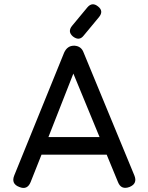

<svg xmlns="http://www.w3.org/2000/svg" viewBox="-20 -896 706 916"><path d="M328 -722Q301 -745 324 -773L397 -861Q420 -888 448 -865Q476 -843 452 -814L379 -726Q358 -699 328 -722ZM126 -27Q110 12 72 -4Q32 -19 48 -59L286 -645Q301 -678 333 -678H335Q368 -676 379 -645L621 -59Q637 -20 598 -4Q558 11 543 -27L489 -158H178ZM330 -545 211 -242H455Z"/></svg>

Font: Jura
Style: Bold
Weight: 700
Designer: Daniel Johnson, Alexei Vanyashin
Foundry: Daniel Johnson
Version: Version 5.103